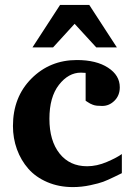

<svg xmlns="http://www.w3.org/2000/svg" viewBox="-20 -742 541 774"><path d="M471.2 -43.9Q470.2 -43.5 441.7 -29.5Q413.1 -15.6 396.2 -9.3Q379.4 -2.9 344.2 4.6Q309.1 12.2 273.9 12.2Q217.3 12.2 170.7 -7.8Q124 -27.8 94.2 -61.8Q64.5 -95.7 48.3 -140.1Q32.2 -184.6 32.2 -233.9Q32.2 -350.6 106.7 -425.3Q181.2 -500 290 -500Q368.2 -500 415.5 -469.2Q462.9 -438.5 462.9 -390.1Q462.9 -357.4 441.7 -336.2Q420.4 -314.9 392.1 -314.9Q379.9 -314.9 370.6 -315.9Q361.3 -316.9 354 -319.8Q346.7 -322.8 343.3 -324.5Q339.8 -326.2 333.3 -330.6Q326.7 -335 325.2 -335.9V-448.2Q321.3 -448.2 315.4 -448.7Q309.6 -449.2 306.2 -449.2Q255.9 -449.2 217.5 -399.9Q179.2 -350.6 179.2 -263.2Q179.2 -174.8 220 -123.3Q260.7 -71.8 331.1 -71.8Q370.6 -71.8 411.4 -89.4Q452.1 -106.9 471.2 -121.1ZM451.2 -550.8H368.2L280.8 -646L193.8 -550.8H110.8L222.2 -722.2H339.8Z"/></svg>

Font: Veleka
Style: Bold
Weight: 700
Designer: Stefan Peev, Context Ltd, 2016; SIL International, 1997-2014.
Foundry: Stefan Peev, Context Ltd, 2016
Version: Version 1.000